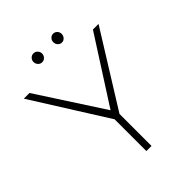

<svg xmlns="http://www.w3.org/2000/svg" viewBox="-236 -964 1085 1085"><g transform="rotate(-45 306.5 -421.0)"><path d="M192.9 -807.1Q192.9 -821.3 202.9 -831.5Q212.9 -841.8 227.1 -841.8Q241.2 -841.8 251.2 -831.5Q261.2 -821.3 261.2 -807.1Q261.2 -792 251.2 -781.5Q241.2 -771 227.1 -771Q212.9 -771 202.9 -781.5Q192.9 -792 192.9 -807.1ZM384.8 -771Q370.6 -771 360.8 -781.5Q351.1 -792 351.1 -807.1Q351.1 -821.3 360.8 -831.5Q370.6 -841.8 384.8 -841.8Q398.4 -841.8 408.2 -831.5Q418 -821.3 418 -807.1Q418 -792 408.2 -781.5Q398.4 -771 384.8 -771ZM605 -699.2 329.1 -255.9V0H288.1V-253.9L7.8 -699.2H53.2L308.1 -306.2L560.1 -699.2Z"/></g></svg>

Font: Montserrat-Arabic ExtraLight
Style: Regular
Weight: 275
Designer: Mohamed Gaber
Foundry: Kief Type Foundry
Version: Version 5.008;PS 005.008;hotconv 1.0.88;makeotf.lib2.5.64775